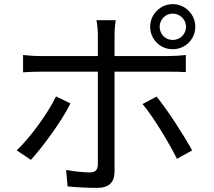

<svg xmlns="http://www.w3.org/2000/svg" viewBox="-20 -869 1040 932"><path d="M755 -739C755 -774 783 -803 818 -803C854 -803 883 -774 883 -739C883 -703 854 -675 818 -675C783 -675 755 -703 755 -739ZM709 -739C709 -678 758 -630 818 -630C879 -630 928 -678 928 -739C928 -799 879 -849 818 -849C758 -849 709 -799 709 -739ZM322 -367 252 -401C213 -320 127 -201 61 -139L130 -93C186 -154 280 -281 322 -367ZM740 -400 672 -364C725 -301 800 -176 839 -98L913 -139C873 -211 793 -336 740 -400ZM92 -602V-518C119 -520 147 -521 177 -521H455V-514C455 -466 455 -125 455 -70C454 -44 443 -32 416 -32C390 -32 344 -36 301 -44L308 36C348 40 408 43 450 43C510 43 536 16 536 -37C536 -108 536 -432 536 -514V-521H801C825 -521 855 -521 882 -519V-602C857 -599 824 -597 800 -597H536V-699C536 -721 539 -757 542 -771H448C452 -756 455 -722 455 -700V-597H177C145 -597 120 -599 92 -602Z"/></svg>

Font: Noto Sans Mono CJK HK
Style: Regular
Weight: 400
Designer: Ryoko NISHIZUKA 西塚涼子 (kana, bopomofo & ideographs); Paul D. Hunt (Latin, Greek & Cyrillic); Sandoll Communications 산돌커뮤니
Foundry: Adobe
Version: Version 2.004;hotconv 1.0.118;makeotfexe 2.5.65603